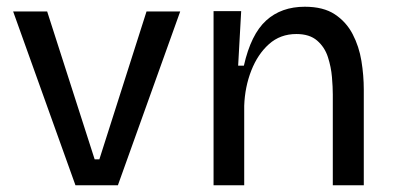

<svg xmlns="http://www.w3.org/2000/svg" viewBox="-20 -550 1172 570"><path d="M204 0 19 -516H120L261 -77H275L415 -516H515L330 0Z M614 0V-517H696L687 -355H704Q725 -448 770 -489Q815 -530 885 -530Q940 -530 974 -507.5Q1008 -485 1027 -448.5Q1046 -412 1053 -369Q1060 -326 1060 -284V0H968V-270Q968 -291 965.5 -321Q963 -351 953.5 -380.5Q944 -410 921.5 -429.5Q899 -449 860 -449Q812 -449 778.5 -419Q745 -389 726 -340.5Q707 -292 705 -236V0Z"/></svg>

Font: Bricolage Grotesque 10pt
Style: Regular
Weight: 400
Designer: Mathieu Triay
Foundry: Atelier Triay
Version: Version 1.000; ttfautohint (v1.8.4.7-5d5b);gftools[0.9.32]